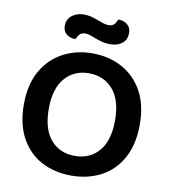

<svg xmlns="http://www.w3.org/2000/svg" viewBox="-90 -894 876 987"><g transform="rotate(10 348.0 -401.0)"><path d="M650 -304Q650 -200 610.5 -128.5Q571 -57 502.5 -21Q434 15 347 15Q261 15 192.5 -21Q124 -57 84.5 -128.5Q45 -200 45 -304Q45 -408 85.5 -479Q126 -550 194.5 -586.5Q263 -623 347 -623Q433 -623 501.5 -586.5Q570 -550 610 -479Q650 -408 650 -304ZM521 -304Q521 -409 473.5 -464Q426 -519 347 -519Q270 -519 222.5 -464Q175 -409 175 -304Q175 -198 222 -143Q269 -88 348 -88Q427 -88 474 -143Q521 -198 521 -304ZM268 -812Q296 -812 320.5 -804Q345 -796 366 -788Q387 -780 403 -780Q423 -780 433 -792Q443 -804 447 -817H452Q477 -817 495.5 -801.5Q514 -786 514 -759Q514 -723 490 -704Q466 -685 429 -685Q399 -685 374 -693Q349 -701 329 -709Q309 -717 292 -717Q273 -717 263 -705Q253 -693 248 -680H244Q219 -680 200.5 -695Q182 -710 182 -738Q182 -763 194.5 -779Q207 -795 227 -803.5Q247 -812 268 -812Z"/></g></svg>

Font: Baloo Bhaijaan 2 SemiBold
Style: Regular
Weight: 600
Designer: Sanskriti Dholi, Noopur Datye and Ek Type
Foundry: Ek Type
Version: Version 1.700